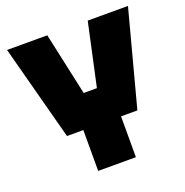

<svg xmlns="http://www.w3.org/2000/svg" viewBox="-126 -814 892 928"><g transform="rotate(-20 320.0 -350.0)"><path d="M223 0V-210H139L9 -700H216L286 -378H354L424 -700H631L501 -210H417V0Z"/></g></svg>

Font: Tektur ExtraBold
Style: Regular
Weight: 800
Designer: Adam Jagosz
Foundry: Adam Jagosz
Version: Version 1.005;gftools[0.9.30]